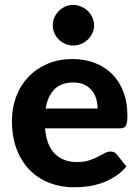

<svg xmlns="http://www.w3.org/2000/svg" viewBox="-20 -768 576 795"><path d="M29.5 0ZM280.5 -523.5Q330 -523.5 371.8 -507.8Q413.5 -492 443.8 -462Q474 -432 490.8 -388.2Q507.5 -344.5 507.5 -288.5Q507.5 -273 506 -263Q504.5 -253 501 -247Q497.5 -241 491.5 -238.8Q485.5 -236.5 476 -236.5H166.5Q173 -164 207.8 -130.5Q242.5 -97 299 -97Q327.5 -97 348.2 -103.8Q369 -110.5 384.8 -118.8Q400.5 -127 413.2 -133.8Q426 -140.5 438.5 -140.5Q454.5 -140.5 463.5 -128.5L503.5 -78.5Q481.5 -53 455 -36.2Q428.5 -19.5 400 -9.8Q371.5 0 342.5 3.8Q313.5 7.5 286.5 7.5Q232.5 7.5 185.8 -10.2Q139 -28 104.2 -62.8Q69.5 -97.5 49.5 -149Q29.5 -200.5 29.5 -268.5Q29.5 -321 46.8 -367.5Q64 -414 96.5 -448.5Q129 -483 175.5 -503.2Q222 -523.5 280.5 -523.5ZM283 -426.5Q233.5 -426.5 205.5 -398.2Q177.5 -370 169 -318.5H384Q384 -340 378.2 -359.5Q372.5 -379 360 -394Q347.5 -409 328.5 -417.8Q309.5 -426.5 283 -426.5ZM369.5 -663Q369.5 -646 362.5 -630.8Q355.5 -615.5 343.8 -604.2Q332 -593 316.2 -586.2Q300.5 -579.5 282.5 -579.5Q265.5 -579.5 250.2 -586.2Q235 -593 223.5 -604.2Q212 -615.5 205.2 -630.8Q198.5 -646 198.5 -663Q198.5 -680.5 205.2 -695.8Q212 -711 223.5 -722.5Q235 -734 250.2 -740.8Q265.5 -747.5 282.5 -747.5Q300.5 -747.5 316.2 -740.8Q332 -734 343.8 -722.5Q355.5 -711 362.5 -695.8Q369.5 -680.5 369.5 -663Z"/></svg>

Font: Lato Heavy
Style: Regular
Weight: 800
Designer: Lukasz Dziedzic
Foundry: tyPoland Lukasz Dziedzic
Version: Version 2.007; 2014-02-27